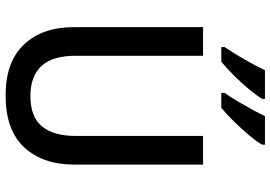

<svg xmlns="http://www.w3.org/2000/svg" viewBox="-164 -868 991 704"><g transform="rotate(90 332.0 -516.5)"><path d="M584 -292Q584 -178 521 -109.5Q458 -41 330 -41Q208 -41 144 -108Q80 -175 80 -293V-765H185V-298Q185 -213 222.5 -172.5Q260 -132 333 -132Q409 -132 444 -174.5Q479 -217 479 -299V-765H584ZM511 -982Q501 -963 477 -934.5Q453 -906 425.5 -878Q398 -850 376 -832H321V-844Q336 -865 352 -892Q368 -919 382.5 -945.5Q397 -972 406 -992H511ZM343 -982Q332 -963 309 -935Q286 -907 258 -879Q230 -851 207 -832H153V-844Q175 -876 199.5 -919Q224 -962 238 -992H343Z"/></g></svg>

Font: Noto Sans Tamil UI SemiCondensed Medium
Style: Regular
Weight: 500
Width: 4
Designer: Jelle Bosma - Monotype Design Team
Foundry: Monotype Imaging Inc.
Version: Version 2.004; ttfautohint (v1.8.4.7-5d5b)